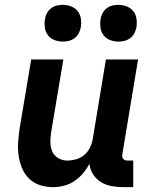

<svg xmlns="http://www.w3.org/2000/svg" viewBox="-20 -766 640 794"><path d="M200 8Q171 8 145 -0.5Q119 -9 100.5 -27Q82 -45 71.5 -70Q61 -95 57 -122Q53 -149 55 -177.5Q57 -206 61 -234L109 -520H242L191 -216Q188 -196 188.5 -176Q189 -156 196.5 -139Q204 -122 221 -112Q238 -102 258 -102Q276 -102 294 -107Q312 -112 327 -124Q342 -136 351 -153.5Q360 -171 363 -188L418 -520H551L486 -129Q485 -123 485.5 -118Q486 -113 489.5 -109Q493 -105 498 -103.5Q503 -102 509 -102H531V8H490Q465 8 441 3.5Q417 -1 397.5 -13Q378 -25 365 -45Q352 -65 350 -89Q339 -68 323.5 -49.5Q308 -31 288 -17.5Q268 -4 245 2Q222 8 200 8ZM470 -594Q452 -594 435 -600.5Q418 -607 408 -620.5Q398 -634 395.5 -652Q393 -670 396 -688Q398 -701 404.5 -712.5Q411 -724 421.5 -732Q432 -740 444.5 -743Q457 -746 469 -746Q487 -746 504 -739.5Q521 -733 531.5 -719.5Q542 -706 544.5 -688Q547 -670 544 -652Q541 -639 535 -627.5Q529 -616 518 -608Q507 -600 494.5 -597Q482 -594 470 -594ZM240 -594Q222 -594 205 -600.5Q188 -607 178 -620.5Q168 -634 165.5 -652Q163 -670 166 -688Q168 -701 174.5 -712.5Q181 -724 191.5 -732Q202 -740 214.5 -743Q227 -746 239 -746Q257 -746 274 -739.5Q291 -733 301.5 -719.5Q312 -706 314.5 -688Q317 -670 314 -652Q311 -639 305 -627.5Q299 -616 288 -608Q277 -600 264.5 -597Q252 -594 240 -594Z"/></svg>

Font: Iosevka Extrabold Extended
Style: Italic
Weight: 800
Width: 7
Italic angle: -9°
Monospace: yes
Designer: Belleve Invis
Foundry: Belleve Invis
Version: Version 32.5.0; ttfautohint (v1.8.4)